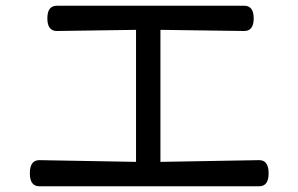

<svg xmlns="http://www.w3.org/2000/svg" viewBox="-20 -689 1040 669"><path d="M178 -669H831Q864 -669 864 -625Q864 -581 831 -581L539 -585V-125L883 -131Q916 -131 916 -85Q916 -40 883 -40H117Q84 -40 84 -85Q84 -131 117 -131L454 -125V-585L178 -581Q145 -581 145 -625Q145 -669 178 -669Z"/></svg>

Font: Swei Gothic CJK TC Regular
Style: Regular
Weight: 400
Version: Version 2.129